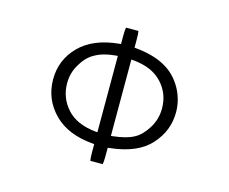

<svg xmlns="http://www.w3.org/2000/svg" viewBox="-101 -853 1202 1006"><g transform="rotate(15 500.0 -349.5)"><path d="M464.4 -711.4Q461.4 -698.7 461.4 -664.1V-621.6L452.1 -620.6Q313.5 -607.4 239.5 -532.5Q165.5 -457.5 165.5 -351.6Q165.5 -242.2 243.2 -164.6Q317.4 -90.8 452.1 -79.6L461.4 -78.6V-36.1Q461.4 -1.5 464.4 11.2H531.7Q534.7 -1.5 534.7 -36.1V-78.6L543.9 -79.6Q694.3 -95.7 762.7 -172.9Q832.5 -249 832.5 -350.6Q832.5 -418.9 797.9 -480.5Q762.2 -542.5 704.1 -575.2Q641.1 -611.3 543.9 -620.6L534.7 -621.6V-664.1Q534.7 -698.7 531.7 -711.4ZM534.7 -143.1V-557.1L545.9 -556.2Q650.4 -546.9 704.1 -487.3Q756.3 -430.7 756.3 -350.6Q756.3 -292 725.6 -242.7Q694.8 -193.4 657.2 -173.8Q619.1 -152.3 545.9 -144ZM704.1 -487.3H703.6Q703.6 -487.3 704.1 -487.3ZM657.2 -173.8Q657.2 -173.8 657.2 -173.8ZM341.8 -526.4Q341.8 -526.4 341.8 -526.4ZM461.4 -557.1V-143.1L450.2 -144Q346.7 -154.3 294.2 -212.9Q241.7 -271.5 241.7 -350.6Q241.7 -410.2 272.5 -457.5Q301.3 -505.9 341.8 -526.4Q382.8 -550.3 450.2 -556.2Z"/></g></svg>

Font: YuPearl-ExtraLight
Style: ExtraLight
Weight: 200
Designer: Max Yao
Foundry: Max-Everyday
Version: Version 1.011; ttfautohint (v1.8.3)